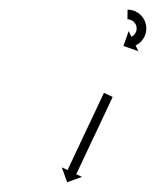

<svg xmlns="http://www.w3.org/2000/svg" viewBox="-20 -563 323 398"><path d="M212.7 -360.2C213 -360.8 213.3 -361.4 213.6 -362L195.5 -370.6C195.2 -370 194.9 -369.4 194.6 -368.8C193.8 -367.1 193 -365.4 192.2 -363.7C191 -361.1 189.8 -358.4 188.5 -355.8C186.9 -352.4 185.3 -349 183.7 -345.6C181.8 -341.5 179.9 -337.5 178 -333.4C175.9 -328.9 173.7 -324.4 171.6 -319.9C169.3 -315.1 167.1 -310.3 164.8 -305.5C162.4 -300.5 160.1 -295.5 157.7 -290.5C155.4 -285.5 153.1 -280.6 150.7 -275.6C148.4 -270.8 146.2 -266 143.9 -261.1C141.8 -256.6 139.6 -252.1 137.5 -247.6C135.6 -243.6 133.7 -239.5 131.8 -235.5C130.2 -232.1 128.6 -228.7 127 -225.3C125.7 -222.6 124.5 -220 123.2 -217.4C122.5 -215.7 121.7 -214 120.9 -212.3C120.6 -211.7 120.3 -211.1 120 -210.5L108.1 -216.1L119.2 -185.3L150 -196.3L138.1 -201.9C138.4 -202.5 138.7 -203.1 138.9 -203.7C139.7 -205.4 140.5 -207.1 141.3 -208.8C142.6 -211.5 143.8 -214.1 145.1 -216.7C146.7 -220.1 148.3 -223.5 149.9 -227C151.8 -231 153.7 -235 155.6 -239.1C157.7 -243.6 159.9 -248.1 162 -252.6C164.3 -257.4 166.5 -262.2 168.8 -267.1C171.1 -272 173.5 -277 175.8 -282C178.2 -287 180.5 -291.9 182.9 -296.9C185.2 -301.7 187.4 -306.6 189.7 -311.4C191.8 -315.9 193.9 -320.4 196.1 -324.9C198 -329 199.9 -333 201.8 -337C203.4 -340.4 205 -343.9 206.6 -347.3C207.9 -349.9 209.1 -352.5 210.3 -355.2C211.1 -356.9 211.9 -358.6 212.7 -360.2ZM245.4 -543C245.1 -543 244.7 -543 244.4 -543L244.2 -523C244.5 -523 244.7 -523 245 -523C245 -523 245 -523 244.9 -523C244.9 -523 244.8 -523 244.8 -523C245.4 -523 246.1 -522.9 246.7 -522.9C246.7 -522.9 246.6 -522.9 246.5 -522.9C246.4 -522.9 246.3 -522.9 246.3 -522.9C247.3 -522.8 248.3 -522.6 249.3 -522.4C249.3 -522.4 249.1 -522.4 249 -522.4C248.9 -522.5 248.8 -522.5 248.8 -522.5C250 -522.1 251.2 -521.7 252.4 -521.2C252.4 -521.2 252.3 -521.3 252.1 -521.4C252 -521.4 251.8 -521.5 251.8 -521.5C253.2 -520.8 254.5 -520.1 255.8 -519.2C255.8 -519.2 255.6 -519.3 255.5 -519.4C255.3 -519.5 255.2 -519.6 255.2 -519.6C256.5 -518.6 257.8 -517.4 258.9 -516.2C258.9 -516.2 258.8 -516.4 258.7 -516.5C258.5 -516.7 258.4 -516.8 258.4 -516.8C259.6 -515.4 260.6 -513.9 261.5 -512.3C261.5 -512.3 261.4 -512.5 261.3 -512.7C261.2 -512.9 261.1 -513.1 261.1 -513.1C261.9 -511.4 262.5 -509.6 263 -507.8C263 -507.8 262.9 -508 262.9 -508.2C262.8 -508.4 262.8 -508.6 262.8 -508.6C263.1 -506.8 263.3 -504.9 263.3 -503C263.3 -503 263.3 -503.2 263.3 -503.4C263.3 -503.6 263.3 -503.8 263.3 -503.8C263.2 -502 263 -500.2 262.5 -498.5C262.5 -498.5 262.6 -498.7 262.6 -498.9C262.7 -499.1 262.8 -499.2 262.8 -499.2C262.2 -497.6 261.6 -496.1 260.8 -494.5C260.8 -494.5 260.9 -494.7 261 -494.9C261.1 -495 261.2 -495.2 261.2 -495.2C260.4 -493.9 259.6 -492.6 258.6 -491.4C258.6 -491.4 258.7 -491.5 258.8 -491.7C258.9 -491.8 259 -491.9 259 -491.9C258.2 -490.9 257.3 -490 256.3 -489.2C256.3 -489.2 256.4 -489.3 256.5 -489.4C256.6 -489.4 256.7 -489.5 256.7 -489.5C255.9 -488.9 255.1 -488.3 254.3 -487.8C254.3 -487.8 254.4 -487.8 254.4 -487.9C254.5 -487.9 254.6 -488 254.6 -488C254.1 -487.6 253.5 -487.3 252.9 -487C252.9 -487 253 -487.1 253 -487.1C253.1 -487.1 253.1 -487.1 253.1 -487.1C252.9 -487 252.7 -486.9 252.4 -486.8L246.7 -498.6L235.9 -467.7L266.9 -456.9L261.1 -468.8C261.4 -468.9 261.7 -469.1 262 -469.2C262 -469.2 262.1 -469.2 262.1 -469.3C262.2 -469.3 262.2 -469.3 262.2 -469.3C263.1 -469.8 264 -470.3 264.9 -470.8C264.9 -470.8 265 -470.9 265 -470.9C265.1 -471 265.2 -471 265.2 -471C266.5 -471.9 267.8 -472.8 269.1 -473.8C269.1 -473.8 269.2 -473.9 269.3 -474C269.4 -474 269.5 -474.1 269.5 -474.1C271 -475.5 272.5 -476.9 273.8 -478.5C273.8 -478.5 273.9 -478.6 274.1 -478.7C274.2 -478.8 274.3 -478.9 274.3 -478.9C275.8 -480.9 277.2 -482.9 278.4 -485C278.4 -485 278.5 -485.1 278.6 -485.3C278.7 -485.4 278.7 -485.6 278.7 -485.6C280 -488 281 -490.6 281.8 -493.2C281.8 -493.2 281.9 -493.4 281.9 -493.5C282 -493.7 282 -493.9 282 -493.9C282.7 -496.7 283.1 -499.6 283.3 -502.5C283.3 -502.5 283.3 -502.7 283.3 -502.9C283.3 -503.1 283.3 -503.3 283.3 -503.3C283.3 -506.2 283 -509.2 282.5 -512.1C282.5 -512.1 282.4 -512.3 282.4 -512.5C282.3 -512.7 282.3 -512.9 282.3 -512.9C281.5 -515.8 280.5 -518.7 279.3 -521.4C279.3 -521.4 279.2 -521.6 279.1 -521.8C279 -521.9 278.9 -522.1 278.9 -522.1C277.5 -524.7 275.8 -527.1 274 -529.3C274 -529.3 273.9 -529.5 273.7 -529.6C273.6 -529.8 273.5 -529.9 273.5 -529.9C271.6 -531.9 269.6 -533.8 267.5 -535.4C267.5 -535.4 267.3 -535.5 267.2 -535.6C267 -535.7 266.9 -535.9 266.9 -535.9C264.8 -537.2 262.7 -538.4 260.5 -539.5C260.5 -539.5 260.4 -539.6 260.3 -539.6C260.1 -539.7 260 -539.8 260 -539.8C258.1 -540.5 256.1 -541.2 254.1 -541.8C254.1 -541.8 254 -541.8 253.9 -541.8C253.7 -541.9 253.6 -541.9 253.6 -541.9C252.1 -542.2 250.5 -542.5 249 -542.7C249 -542.7 248.9 -542.7 248.8 -542.7C248.7 -542.8 248.6 -542.8 248.6 -542.8C247.6 -542.9 246.6 -542.9 245.6 -543C245.6 -543 245.5 -543 245.5 -543C245.4 -543 245.4 -543 245.4 -543Z"/></svg>

Font: FRB American Cursive Just Arrows Medium
Style: Italic
Weight: 500
Italic angle: -25°
Version: Version 2.0;Modular Font Editor K font №1